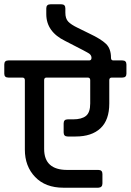

<svg xmlns="http://www.w3.org/2000/svg" viewBox="-44 -905 610 896"><path d="M485 -623H527Q546 -623 546 -604V-561Q546 -543 527 -543H478Q466 -543 466 -531V-422Q466 -345 425 -306.5Q384 -268 309 -268H272Q253 -268 253 -287V-329Q253 -348 272 -348H297Q337 -348 357 -364Q377 -380 377 -422V-531Q377 -543 365 -543H173Q162 -543 162 -531V-210Q162 -112 270 -112H415Q434 -112 434 -93V-49Q434 -30 415 -29H252Q168 -29 120 -79Q72 -129 72 -207V-531Q72 -543 60 -543H-5Q-24 -543 -24 -561V-604Q-24 -623 -5 -623H372Q383 -623 383 -635Q383 -647 372 -655Q366 -660 260 -714Q172 -757 172 -839V-866Q172 -885 192 -885H242Q261 -885 261 -866V-846Q261 -818 274.5 -804Q288 -790 317 -776L374 -748Q427 -723 450.5 -700.5Q474 -678 474 -635Q474 -623 485 -623Z"/></svg>

Font: Rajdhani Semibold
Style: Regular
Weight: 600
Designer: Satya Rajpurohit, Jyotish Sonowal
Foundry: Indian Type Foundry
Version: Version 1.200;PS 1.0;hotconv 1.0.78;makeotf.lib2.5.61930; tt